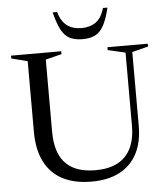

<svg xmlns="http://www.w3.org/2000/svg" viewBox="-61 -972 901 1036"><g transform="rotate(-5 390.0 -454.0)"><path d="M636 -272V-667.5L541 -689.5V-705H759.5V-689.5L672.5 -667.5V-267.5Q672.5 -179 640 -117Q607.5 -55 545.2 -22.5Q483 10 394 10Q301.5 10 237.2 -23.2Q173 -56.5 139.5 -122.5Q106 -188.5 106 -286V-667.5L19 -689.5V-705H291V-689.5L204 -667.5V-277Q204 -200.5 228 -150Q252 -99.5 300 -74.5Q348 -49.5 420.5 -49.5Q490.5 -49.5 538.5 -74.2Q586.5 -99 611.2 -148.5Q636 -198 636 -272ZM411.5 -820Q458 -820 489.8 -843.2Q521.5 -866.5 535.5 -918H560Q545 -856 526.2 -821.8Q507.5 -787.5 480.2 -773.8Q453 -760 411.5 -760Q370 -760 342.8 -773.8Q315.5 -787.5 297 -821.8Q278.5 -856 263 -918H287.5Q301.5 -866.5 333.2 -843.2Q365 -820 411.5 -820Z"/></g></svg>

Font: Newsreader 60pt
Style: Regular
Weight: 400
Designer: Hugues Gentile
Foundry: Production Type
Version: Version 1.003